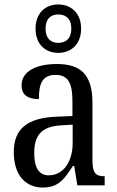

<svg xmlns="http://www.w3.org/2000/svg" viewBox="-20 -834 527 864"><path d="M242 -596C299 -596 345 -634 345 -705C345 -776 299 -814 242 -814C185 -814 140 -776 140 -705C140 -634 185 -596 242 -596ZM242 -641C211 -641 185 -659 185 -705C185 -752 211 -769 242 -769C274 -769 301 -752 301 -705C301 -659 274 -641 242 -641ZM173 10C245 10 271 -31 308 -87H314L328 0H451V-41H448C410 -41 396 -57 396 -113V-372C396 -499 342 -546 236 -546C143 -546 77 -513 77 -450C77 -408 104 -388 155 -388C155 -452 167 -497 230 -497C295 -497 306 -447 306 -373V-312L236 -309C105 -304 42 -256 42 -150C42 -41 99 10 173 10ZM199 -45C154 -45 134 -82 134 -144C134 -223 164 -265 256 -270L307 -273V-191C307 -106 265 -45 199 -45Z"/></svg>

Font: Noto Serif Lao Cond
Style: Regular
Weight: 400
Width: 3
Designer: Monotype Design Team
Foundry: Monotype Imaging Inc.
Version: Version 2.004